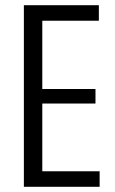

<svg xmlns="http://www.w3.org/2000/svg" viewBox="-20 -720 444 740"><path d="M127 -60H364V0H72V-700H361V-640H127L143 -688V-346L127 -377H348V-321H127L143 -352V-12Z"/></svg>

Font: Pathway Extreme Condensed Light
Style: Regular
Weight: 300
Width: 3
Version: Version 1.001;gftools[0.9.26]